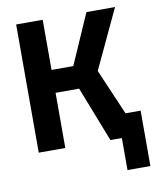

<svg xmlns="http://www.w3.org/2000/svg" viewBox="-80 -623 680 826"><g transform="rotate(-10 260.0 -210.0)"><path d="M47 0V-560H163V-341H258L354 -560H479L358 -302L444 -102H510V140H410V0H360L266 -241H163V0Z"/></g></svg>

Font: Tektur SemiCondensed Medium
Style: Regular
Weight: 500
Width: 4
Designer: Adam Jagosz
Foundry: Adam Jagosz
Version: Version 1.005;gftools[0.9.30]